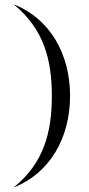

<svg xmlns="http://www.w3.org/2000/svg" viewBox="-20 -728 391 848"><path d="M289.5 -304.5C289.5 -114.5 196.5 38 42 99.5V98.5C175 -9.5 209 -147 209 -304.5C209 -462 174.5 -598.5 42 -707.5V-708.5C196.5 -647 289.5 -494.5 289.5 -304.5Z"/></svg>

Font: Beautique Display
Style: Regular
Weight: 400
Designer: Nhat-Quang Ngo
Version: Version 1.100;Glyphs 3.2.3 (3260)